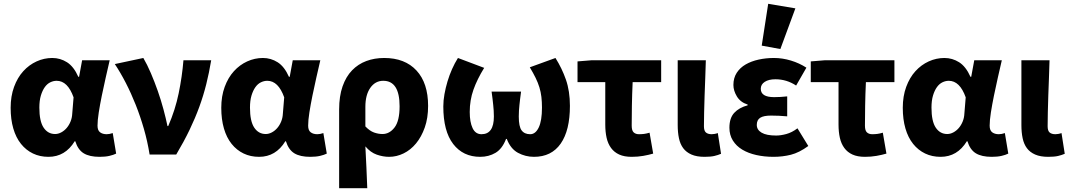

<svg xmlns="http://www.w3.org/2000/svg" viewBox="-20 -813 5629 1010"><path d="M235 12Q190 12 153.5 -5.5Q117 -23 90.5 -56Q64 -89 50 -137Q36 -185 36 -246Q36 -307 54 -356Q72 -405 102.5 -438.5Q133 -472 172.5 -490Q212 -508 255 -508Q297 -508 332.5 -485.5Q368 -463 392 -409H396L412 -496H557Q547 -453 536 -404.5Q525 -356 515.5 -309.5Q506 -263 499.5 -221.5Q493 -180 493 -152Q493 -127 506.5 -117Q520 -107 541 -107Q556 -107 573 -113L591 -5Q577 2 555.5 7Q534 12 504 12Q451 12 420.5 -6.5Q390 -25 376 -70H373Q323 12 235 12ZM270 -108Q286 -108 302 -116.5Q318 -125 330.5 -139.5Q343 -154 351 -173.5Q359 -193 360 -215L367 -301Q336 -388 278 -388Q261 -388 244.5 -380Q228 -372 215.5 -354.5Q203 -337 195 -310.5Q187 -284 187 -247Q187 -175 209.5 -141.5Q232 -108 270 -108Z M767 0Q756 -69 737 -135Q718 -201 694 -261.5Q670 -322 642 -376.5Q614 -431 584 -476L734 -508Q754 -474 773.5 -428.5Q793 -383 810 -334.5Q827 -286 840 -237.5Q853 -189 861 -150H865Q902 -235 920 -322.5Q938 -410 945 -496H1091Q1080 -430 1065 -370Q1050 -310 1028.5 -251Q1007 -192 977.5 -130.5Q948 -69 907 0Z M1343 12Q1298 12 1261.5 -5.5Q1225 -23 1198.5 -56Q1172 -89 1158 -137Q1144 -185 1144 -246Q1144 -307 1162 -356Q1180 -405 1210.5 -438.5Q1241 -472 1280.5 -490Q1320 -508 1363 -508Q1405 -508 1440.5 -485.5Q1476 -463 1500 -409H1504L1520 -496H1665Q1655 -453 1644 -404.5Q1633 -356 1623.5 -309.5Q1614 -263 1607.5 -221.5Q1601 -180 1601 -152Q1601 -127 1614.5 -117Q1628 -107 1649 -107Q1664 -107 1681 -113L1699 -5Q1685 2 1663.5 7Q1642 12 1612 12Q1559 12 1528.5 -6.5Q1498 -25 1484 -70H1481Q1431 12 1343 12ZM1378 -108Q1394 -108 1410 -116.5Q1426 -125 1438.5 -139.5Q1451 -154 1459 -173.5Q1467 -193 1468 -215L1475 -301Q1444 -388 1386 -388Q1369 -388 1352.5 -380Q1336 -372 1323.5 -354.5Q1311 -337 1303 -310.5Q1295 -284 1295 -247Q1295 -175 1317.5 -141.5Q1340 -108 1378 -108Z M1764 177V-237Q1764 -307 1782 -358.5Q1800 -410 1832 -443Q1864 -476 1907 -492Q1950 -508 2001 -508Q2110 -508 2171 -442Q2232 -376 2232 -256Q2232 -192 2214.5 -142.5Q2197 -93 2168.5 -58.5Q2140 -24 2103 -6Q2066 12 2027 12Q1995 12 1962 0.5Q1929 -11 1902 -43Q1905 14 1907.5 68Q1910 122 1912 177ZM1992 -108Q2029 -108 2055.5 -142.5Q2082 -177 2082 -254Q2082 -388 1996 -388Q1954 -388 1928 -351Q1902 -314 1902 -251V-148Q1925 -124 1947.5 -116Q1970 -108 1992 -108Z M2506 12Q2416 12 2364 -55.5Q2312 -123 2312 -253Q2312 -284 2318 -317.5Q2324 -351 2334 -384.5Q2344 -418 2358 -449.5Q2372 -481 2389 -508L2527 -456Q2490 -396 2470.5 -341Q2451 -286 2451 -224Q2451 -171 2466 -139Q2481 -107 2513 -107Q2578 -107 2578 -200Q2578 -217 2577 -231.5Q2576 -246 2574.5 -261Q2573 -276 2571 -292.5Q2569 -309 2566 -331H2721Q2718 -309 2716 -292.5Q2714 -276 2712.5 -261Q2711 -246 2710 -231.5Q2709 -217 2709 -200Q2709 -147 2724 -127Q2739 -107 2769 -107Q2797 -107 2814 -142.5Q2831 -178 2831 -247Q2831 -277 2828 -303Q2825 -329 2817.5 -353.5Q2810 -378 2797.5 -403.5Q2785 -429 2767 -459L2902 -508Q2936 -454 2957 -394Q2978 -334 2978 -256Q2978 -127 2929.5 -57.5Q2881 12 2789 12Q2744 12 2705 -9Q2666 -30 2646 -82H2642Q2622 -30 2586.5 -9Q2551 12 2506 12Z M3303 12Q3264 12 3237.5 0Q3211 -12 3194.5 -34.5Q3178 -57 3171 -88Q3164 -119 3164 -158V-381H3018V-490L3092 -496H3458V-381H3308Q3305 -316 3304 -256.5Q3303 -197 3303 -152Q3303 -126 3313.5 -116.5Q3324 -107 3341 -107Q3355 -107 3367.5 -108.5Q3380 -110 3397 -115L3416 -5Q3392 2 3363.5 7Q3335 12 3303 12Z M3686 12Q3645 12 3617.5 0Q3590 -12 3574 -33.5Q3558 -55 3551.5 -86Q3545 -117 3545 -155V-496H3693Q3692 -452 3690 -404.5Q3688 -357 3686.5 -310.5Q3685 -264 3684 -222Q3683 -180 3683 -149Q3683 -125 3693.5 -116Q3704 -107 3724 -107Q3730 -107 3739 -108.5Q3748 -110 3756 -113L3773 -4Q3757 3 3737.5 7.5Q3718 12 3686 12Z M4049 12Q4001 12 3958.5 2.5Q3916 -7 3884.5 -26Q3853 -45 3835 -74Q3817 -103 3817 -141Q3817 -192 3842.5 -219.5Q3868 -247 3913 -259V-263Q3875 -275 3856.5 -305.5Q3838 -336 3838 -366Q3838 -403 3855.5 -430Q3873 -457 3902.5 -474Q3932 -491 3970.5 -499.5Q4009 -508 4051 -508Q4096 -508 4140.5 -494.5Q4185 -481 4222 -457L4168 -363Q4118 -396 4059 -396Q4024 -396 4003 -382.5Q3982 -369 3982 -346Q3982 -302 4052 -302Q4068 -302 4086 -303Q4104 -304 4121 -306V-201Q4100 -203 4078 -204Q4056 -205 4036 -205Q3997 -205 3979 -193.5Q3961 -182 3961 -156Q3961 -130 3986.5 -115Q4012 -100 4063 -100Q4087 -100 4116.5 -108Q4146 -116 4175 -138L4232 -45Q4184 -10 4140.5 1Q4097 12 4049 12ZM3987 -573 4021 -793 4164 -769 4085 -555Z M4530 12Q4491 12 4464.5 0Q4438 -12 4421.5 -34.5Q4405 -57 4398 -88Q4391 -119 4391 -158V-381H4245V-490L4319 -496H4685V-381H4535Q4532 -316 4531 -256.5Q4530 -197 4530 -152Q4530 -126 4540.5 -116.5Q4551 -107 4568 -107Q4582 -107 4594.5 -108.5Q4607 -110 4624 -115L4643 -5Q4619 2 4590.5 7Q4562 12 4530 12Z M4928 12Q4883 12 4846.5 -5.5Q4810 -23 4783.5 -56Q4757 -89 4743 -137Q4729 -185 4729 -246Q4729 -307 4747 -356Q4765 -405 4795.5 -438.5Q4826 -472 4865.5 -490Q4905 -508 4948 -508Q4990 -508 5025.5 -485.5Q5061 -463 5085 -409H5089L5105 -496H5250Q5240 -453 5229 -404.5Q5218 -356 5208.5 -309.5Q5199 -263 5192.5 -221.5Q5186 -180 5186 -152Q5186 -127 5199.5 -117Q5213 -107 5234 -107Q5249 -107 5266 -113L5284 -5Q5270 2 5248.5 7Q5227 12 5197 12Q5144 12 5113.5 -6.5Q5083 -25 5069 -70H5066Q5016 12 4928 12ZM4963 -108Q4979 -108 4995 -116.5Q5011 -125 5023.5 -139.5Q5036 -154 5044 -173.5Q5052 -193 5053 -215L5060 -301Q5029 -388 4971 -388Q4954 -388 4937.5 -380Q4921 -372 4908.5 -354.5Q4896 -337 4888 -310.5Q4880 -284 4880 -247Q4880 -175 4902.5 -141.5Q4925 -108 4963 -108Z M5494 12Q5453 12 5425.5 0Q5398 -12 5382 -33.5Q5366 -55 5359.5 -86Q5353 -117 5353 -155V-496H5501Q5500 -452 5498 -404.5Q5496 -357 5494.5 -310.5Q5493 -264 5492 -222Q5491 -180 5491 -149Q5491 -125 5501.5 -116Q5512 -107 5532 -107Q5538 -107 5547 -108.5Q5556 -110 5564 -113L5581 -4Q5565 3 5545.5 7.5Q5526 12 5494 12Z"/></svg>

Font: Font
Style: ¶
Weight: 700
Designer: Paul D. Hunt
Foundry: Adobe Systems Incorporated
Version: Version 3.000